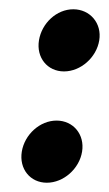

<svg xmlns="http://www.w3.org/2000/svg" viewBox="-20 -394 235 414"><path d="M27 -67C21 -30 45 0 81 0C117 0 151 -30 157 -67C163 -104 138 -134 102 -134C66 -134 33 -104 27 -67ZM64 -307C58 -270 82 -240 118 -240C154 -240 188 -270 194 -307C200 -344 174 -374 138 -374C102 -374 70 -344 64 -307Z"/></svg>

Font: Ampere
Style: SCSuCndIta
Weight: 400
Version: Version 1